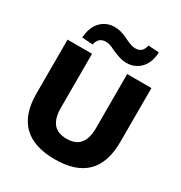

<svg xmlns="http://www.w3.org/2000/svg" viewBox="-214 -1087 1178 1249"><g transform="rotate(30 375.5 -462.0)"><path d="M378 11Q220 11 141 -67Q62 -145 62 -300V-705H246V-299Q246 -222 278 -182.5Q310 -143 378 -143Q446 -143 478 -182.5Q510 -222 510 -299V-705H692V-300Q692 -145 614 -67Q536 11 378 11ZM219 -759 138 -765Q143 -844 184.5 -887Q226 -930 289 -930Q313 -930 337.5 -923Q362 -916 394 -900Q421 -887 439 -881.5Q457 -876 470 -876Q499 -876 515 -890.5Q531 -905 537 -935L618 -930Q614 -850 572 -807.5Q530 -765 467 -765Q442 -765 417.5 -772.5Q393 -780 359 -795Q333 -808 317.5 -813Q302 -818 286 -818Q258 -818 241.5 -803.5Q225 -789 219 -759Z"/></g></svg>

Font: Mulish ExtraLight Black
Style: Regular
Weight: 900
Version: Version 3.603